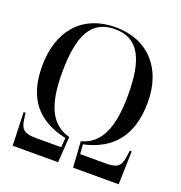

<svg xmlns="http://www.w3.org/2000/svg" viewBox="-130 -838 898 950"><g transform="rotate(20 318.5 -362.5)"><path d="M40 0H279L288 -136C192 -162 146 -246 146 -421C146 -618 193 -715 320 -715C446 -715 491 -615 491 -432C491 -250 445 -162 349 -136L358 0H598L603 -175H593L588 -139C581 -88 560 -75 502 -75H368L364 -125C516 -158 595 -258 595 -431C595 -608 491 -725 320 -725C138 -725 42 -600 42 -420C42 -254 117 -158 272 -125L268 -75H137C77 -75 56 -88 49 -139L44 -175H34Z"/></g></svg>

Font: Noto Serif Display Condensed
Style: Regular
Weight: 400
Width: 3
Designer: Monotype Design Team
Foundry: Monotype Imaging Inc.
Version: Version 2.009